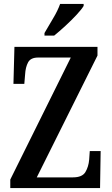

<svg xmlns="http://www.w3.org/2000/svg" viewBox="-20 -951 565 971"><path d="M32 0V-43L338 -660H173Q135 -660 122 -635.5Q109 -611 107 -575L103 -527H48L53 -714H473V-670L166 -54H349Q396 -54 412 -81Q428 -108 431 -144L434 -187H489L486 0ZM205 -784Q225 -819 248.5 -858Q272 -897 284 -931H403V-921Q393 -904 367.5 -876.5Q342 -849 311 -820.5Q280 -792 254 -771H205Z"/></svg>

Font: Noto Serif Tamil ExtraCondensed SemiBold
Style: Regular
Weight: 600
Width: 2
Designer: Indian Type Foundry, Tom Grace, and the Monotype Design Team
Foundry: Monotype Imaging Inc.
Version: Version 2.004; ttfautohint (v1.8.4.7-5d5b)